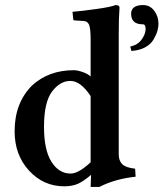

<svg xmlns="http://www.w3.org/2000/svg" viewBox="-20 -718 639 750"><path d="M539.1 -698.2Q565.9 -698.2 582.5 -676Q599.1 -653.8 599.1 -625Q599.1 -612.8 595 -597.9Q590.8 -583 580.3 -564.5Q569.8 -545.9 547.4 -533.4Q524.9 -521 493.2 -519L488.8 -536.1Q517.6 -542 533.2 -563.5Q548.8 -585 548.8 -605Q548.8 -623 538.1 -623Q492.2 -623 492.2 -664.1Q492.2 -698.2 539.1 -698.2ZM334 -342.8Q294.9 -401.9 254.9 -401.9Q214.8 -401.9 183.3 -360.4Q151.9 -318.8 151.9 -222.2Q151.9 -132.3 180.9 -86.2Q210 -40 255.9 -40Q286.6 -40 334 -84ZM443.8 -583V-115.2Q443.8 -90.3 457.5 -76.7Q471.2 -63 507.8 -59.1L509.8 -27.8Q428.7 -19 368.2 12.2H334L335.9 -35.2Q307.1 -10.3 284.7 -0.2Q262.2 9.8 231 9.8Q149.9 9.8 93.5 -51.5Q37.1 -112.8 37.1 -205.1Q37.1 -315.9 105 -383.8Q169.9 -443.8 269 -443.8Q282.2 -443.8 303.2 -436.5Q324.2 -429.2 334 -418.9V-563Q334 -608.9 327.4 -622.6Q320.8 -636.2 304.2 -636.2L272 -638.2Q266.1 -638.2 266.1 -643.1L263.2 -671.9Q300.3 -674.8 357.2 -682.9Q414.1 -690.9 431.2 -698.2Q447.3 -698.2 446.8 -688Q443.8 -647.9 443.8 -583Z"/></svg>

Font: Linux Libertine
Style: Semibold
Weight: 600
Designer: Philipp H. Poll
Foundry: Philipp H. Poll
Version: Version 5.1.2 ; ttfautohint (v0.9)